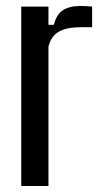

<svg xmlns="http://www.w3.org/2000/svg" viewBox="-20 -622 348 642"><path d="M51 0V-600H142V-539H160Q169 -574 190.5 -588Q212 -602 249 -602Q259 -602 269 -601.5Q279 -601 288 -600V-531H250Q204 -531 177.5 -516.5Q151 -502 142 -466V0Z"/></svg>

Font: Big Shoulders Text Medium
Style: Regular
Weight: 500
Designer: Patric King
Foundry: XO Type Co
Version: Version 1.000; ttfautohint (v1.8.2)